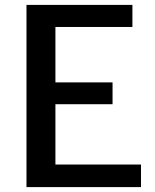

<svg xmlns="http://www.w3.org/2000/svg" viewBox="-20 -763 631 783"><path d="M88 0V-743H520V-653H206V-427H439V-338H206V-92H555V0Z"/></svg>

Font: Merriweather Sans
Style: Regular
Weight: 400
Designer: Eben Sorkin
Foundry: Eben Sorkin
Version: Version 1.008; ttfautohint (v1.7.19-72a1) -l 8 -r 50 -G 200 